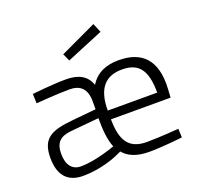

<svg xmlns="http://www.w3.org/2000/svg" viewBox="-129 -878 1067 1029"><g transform="rotate(-20 404.5 -364.0)"><path d="M317 -598 527 -685 505 -737 298 -640ZM419 -275C419 -404 473 -456 565 -456C658 -456 701 -407 701 -275H419ZM183 -43C134 -43 105 -77 105 -142C105 -205 133 -233 197 -239L358 -254C358 -184 363 -128 381 -85C368 -80 263 -43 183 -43ZM559 -45C454 -45 420 -107 419 -225H759L762 -273C772 -441 694 -509 565 -509C496 -509 438 -487 402 -428C383 -483 338 -509 266 -509C188 -509 72 -496 72 -496L74 -442C74 -442 190 -452 264 -452C325 -452 360 -422 360 -349V-304L225 -291C99 -279 43 -253 43 -141C43 -42 89 9 176 9C279 9 364 -27 373 -31L407 -46C437 -10 484 9 553 9C631 9 743 -4 743 -4L741 -54C741 -54 632 -45 559 -45Z"/></g></svg>

Font: RazerF5 Light
Style: Regular
Weight: 300
Foundry: Razer Inc.
Version: Version 2